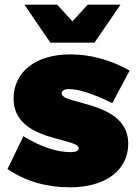

<svg xmlns="http://www.w3.org/2000/svg" viewBox="-20 -789 592 819"><path d="M383 -607 494 -769H354L289 -698L224 -769H84L195 -607ZM243 -391C243 -402 255 -409 274 -409C316 -409 378 -389 459 -349L533 -488C451 -534 366 -557 279 -557C133 -557 38 -483 38 -368C38 -183 316 -204 316 -156C316 -146 303 -140 282 -140C221 -140 153 -163 80 -208L12 -68C88 -16 178 10 279 10C430 10 527 -63 527 -176C527 -360 243 -340 243 -391Z"/></svg>

Font: Montserrat arm Black
Style: Regular
Weight: 900
Designer: Julieta Ulanovsky
Foundry: Julieta Ulanovsky
Version: Version 6.000;PS 006.000;hotconv 1.0.88;makeotf.lib2.5.64775